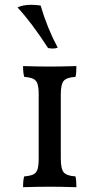

<svg xmlns="http://www.w3.org/2000/svg" viewBox="-20 -777 414 799"><path d="M81 -43Q106 -45 118.5 -51Q131 -57 136 -72Q141 -87 141 -117V-384Q141 -413 136 -428Q131 -443 118.5 -449Q106 -455 81 -457Q76 -472 76 -502Q140 -500 188 -500Q228 -500 298 -502Q298 -471 294 -457Q258 -455 245.5 -441Q233 -427 233 -384V-117Q233 -74 245.5 -59.5Q258 -45 294 -43Q298 -28 298 2Q230 0 188 0Q138 0 76 2Q76 -29 81 -43ZM53 -746Q75 -757 110 -757Q129 -757 149 -754Q177 -659 220 -579Q212 -575 200 -575Q192 -575 180 -577Q113 -681 53 -746Z"/></svg>

Font: Vollkorn SC
Style: Regular
Weight: 400
Designer: Friedrich Althausen
Foundry: Friedrich Althausen
Version: Version 4.015